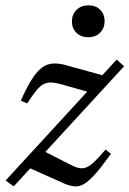

<svg xmlns="http://www.w3.org/2000/svg" viewBox="-28 -670 472 701"><path d="M-7.5 -11 398 -452.5 425 -428 22 10.5ZM71 -292.5 48 -302.5Q70 -352.5 89.2 -382Q108.5 -411.5 127.2 -424.5Q146 -437.5 167.5 -438.2Q189 -439 214.5 -431.5L370.5 -388.5L322 -326.5L205.5 -359.5Q180 -367 163 -368.5Q146 -370 132.5 -363.5Q119 -357 105 -340Q91 -323 71 -292.5ZM208.5 1 73 -59.5 127.5 -120.5 223.5 -71.5Q244 -60.5 258.8 -57Q273.5 -53.5 287 -58.8Q300.5 -64 317 -79.8Q333.5 -95.5 357.5 -124L377 -108.5Q344 -62 320.5 -35.5Q297 -9 279 1.5Q261 12 244.5 10.5Q228 9 208.5 1ZM294 -534Q267.5 -534 251 -550.5Q234.5 -567 234.5 -591.5Q234.5 -617 251.2 -633.8Q268 -650.5 295 -650.5Q322 -650.5 338 -634.2Q354 -618 354 -593Q354 -568 337.8 -551Q321.5 -534 294 -534Z"/></svg>

Font: Newsreader 17pt
Style: Italic
Weight: 400
Italic angle: -17°
Version: Version 1.003